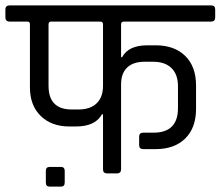

<svg xmlns="http://www.w3.org/2000/svg" viewBox="-39 -643 818 712"><path d="M227 -237H252Q296 -237 319.5 -260Q343 -283 343 -324V-553Q343 -563 332 -563H151Q141 -563 141 -553V-325Q141 -237 227 -237ZM410 -330V-16Q410 0 395 0H358Q343 0 343 -15V-219H339Q314 -174 243 -174H218Q152 -174 112 -213Q72 -252 72 -319V-553Q72 -562 64 -563H-3Q-19 -563 -19 -579V-608Q-19 -623 -3 -623H744Q759 -623 759 -608V-578Q759 -563 744 -563H421Q410 -563 410 -553V-431H414Q437 -475 508 -475H538Q608 -475 648 -435.5Q688 -396 688 -326V-239Q688 -169 648 -129.5Q608 -90 538 -90H492Q477 -90 477 -105V-136Q477 -151 492 -151H530Q621 -151 621 -242V-323Q621 -367 597 -390.5Q573 -414 529 -414H497Q455 -414 432.5 -392.5Q410 -371 410 -330ZM201 -9V34Q201 49 187 49H145Q131 49 131 34V-9Q131 -24 145 -24H187Q201 -24 201 -9Z"/></svg>

Font: Rajdhani Medium
Style: Regular
Weight: 500
Designer: Satya Rajpurohit, Jyotish Sonowal
Foundry: Indian Type Foundry
Version: Version 1.201 February 1, 2022